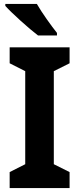

<svg xmlns="http://www.w3.org/2000/svg" viewBox="-20 -954 402 974"><path d="M167 -934H7V-924C40 -887 128 -808 173 -774H269V-787C241 -822 192 -890 167 -934ZM333 0V-81L253 -121V-593L333 -633V-714H29V-633L108 -593V-121L29 -81V0Z"/></svg>

Font: Noto Sans Kannada SemiCondensed
Style: Bold
Weight: 700
Width: 4
Designer: Jelle Bosma - Monotype Design Team
Foundry: Monotype Imaging Inc.
Version: Version 2.005